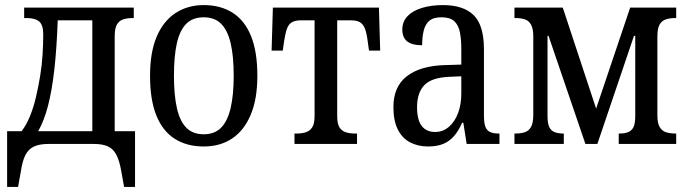

<svg xmlns="http://www.w3.org/2000/svg" viewBox="-20 -566 2705 755"><path d="M8 169V-50H65Q84 -75 98 -109.5Q112 -144 121.5 -184.5Q131 -225 138 -268Q145 -311 147.5 -353Q150 -395 150 -431Q150 -468 134 -481.5Q118 -495 86 -495H75V-536H506V-495H500Q481 -495 465 -490Q449 -485 440 -470Q431 -455 431 -423V-50H511V169H468L457 108Q450 67 438 43.5Q426 20 405 10Q384 0 348 0H171Q136 0 114 10Q92 20 80 43.5Q68 67 62 108L51 169ZM130 -50H343V-486H207Q203 -374 193.5 -291Q184 -208 168.5 -149Q153 -90 130 -50Z M781 10Q715 10 667.5 -20Q620 -50 595 -111.5Q570 -173 570 -268Q570 -360 596 -421.5Q622 -483 670 -514.5Q718 -546 781 -546Q847 -546 894.5 -516Q942 -486 967 -424.5Q992 -363 992 -268Q992 -177 966 -115Q940 -53 893 -21.5Q846 10 781 10ZM781 -38Q824 -38 849.5 -64Q875 -90 887 -141.5Q899 -193 899 -268Q899 -345 887 -396Q875 -447 849.5 -472.5Q824 -498 781 -498Q738 -498 712.5 -472.5Q687 -447 675.5 -396Q664 -345 664 -268Q664 -193 675.5 -141.5Q687 -90 712.5 -64Q738 -38 781 -38Z M1138 0V-41H1148Q1168 -41 1183 -46Q1198 -51 1207.5 -65Q1217 -79 1217 -110V-486H1162Q1141 -486 1128 -478.5Q1115 -471 1108.5 -453.5Q1102 -436 1097 -403L1092 -367H1048L1053 -536H1470L1475 -367H1431L1426 -403Q1422 -436 1415 -453.5Q1408 -471 1395.5 -478.5Q1383 -486 1361 -486H1306V-110Q1306 -79 1315 -65Q1324 -51 1339.5 -46Q1355 -41 1374 -41H1384V0Z M1663 10Q1624 10 1593 -6Q1562 -22 1544.5 -56.5Q1527 -91 1527 -145Q1527 -225 1579.5 -266Q1632 -307 1728 -310L1794 -312V-373Q1794 -411 1788.5 -439Q1783 -467 1766.5 -482.5Q1750 -498 1716 -498Q1684 -498 1668 -484Q1652 -470 1646 -445Q1640 -420 1640 -388Q1601 -388 1581.5 -403Q1562 -418 1562 -450Q1562 -481 1582.5 -502.5Q1603 -524 1639.5 -535Q1676 -546 1722 -546Q1802 -546 1842.5 -506.5Q1883 -467 1883 -372V-113Q1883 -85 1888 -69.5Q1893 -54 1906 -47.5Q1919 -41 1939 -41H1944V0H1815L1802 -83H1797Q1783 -51 1765 -30.5Q1747 -10 1722.5 0Q1698 10 1663 10ZM1691 -47Q1722 -47 1745.5 -67.5Q1769 -88 1781.5 -122Q1794 -156 1794 -198V-266L1747 -264Q1677 -261 1648.5 -231Q1620 -201 1620 -145Q1620 -94 1638.5 -70.5Q1657 -47 1691 -47Z M2003 0V-41H2009Q2028 -41 2043.5 -46Q2059 -51 2068 -66.5Q2077 -82 2077 -114V-423Q2077 -454 2068 -469.5Q2059 -485 2043.5 -490Q2028 -495 2009 -495H2003V-536H2193L2337 -100H2311L2458 -536H2639V-495H2634Q2615 -495 2599 -490Q2583 -485 2574 -470Q2565 -455 2565 -422V-113Q2565 -82 2574 -66.5Q2583 -51 2599 -46Q2615 -41 2634 -41H2639V0H2413V-41H2418Q2435 -41 2449 -46Q2463 -51 2470.5 -65Q2478 -79 2478 -110V-425H2473L2329 0H2282L2137 -425H2133V-110Q2133 -79 2140.5 -65Q2148 -51 2162 -46Q2176 -41 2193 -41H2197V0Z"/></svg>

Font: Noto Serif Condensed
Style: Regular
Weight: 400
Width: 3
Designer: Monotype Design Team
Foundry: Monotype Imaging Inc.
Version: Version 2.015